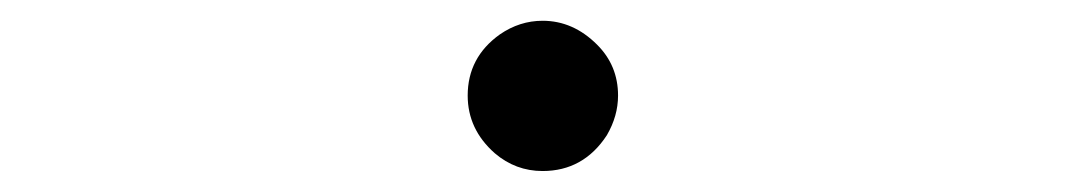

<svg xmlns="http://www.w3.org/2000/svg" viewBox="-20 -472 1040 184"><path d="M500 -452.1Q529.3 -452.1 552.2 -429.2Q572.3 -409.2 572.3 -380.4Q572.3 -360.8 561.5 -342.3Q539.1 -308.1 500 -308.1Q474.1 -308.1 454.1 -325.2Q428.2 -348.1 428.2 -380.4Q428.2 -417 459 -439Q478 -452.1 500 -452.1Z"/></svg>

Font: I.MingCP
Style: Regular
Weight: 400
Designer: I.Font Project
Version: Version 8.000; Sep 06, 2022